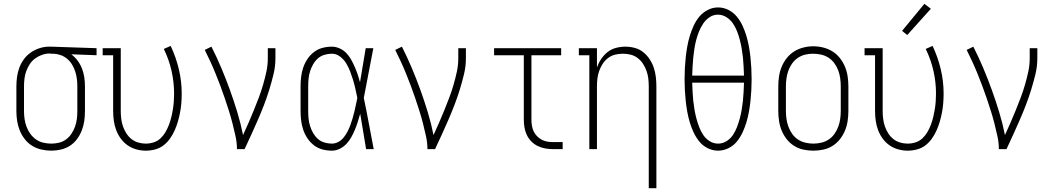

<svg xmlns="http://www.w3.org/2000/svg" viewBox="-20 -783 5540 1008"><path d="M249 8Q223 8 197 2Q171 -4 149 -17.5Q127 -31 110.5 -52Q94 -73 84 -97.5Q74 -122 70 -148Q66 -174 66 -200V-330Q66 -355 69.5 -380Q73 -405 82 -429Q91 -453 106.5 -473.5Q122 -494 142.5 -508Q163 -522 187.5 -530Q212 -538 237 -538Q240 -538 243.5 -538Q247 -538 250 -538L487 -530V-493L354 -498Q373 -484 387.5 -464.5Q402 -445 410.5 -423Q419 -401 422.5 -377.5Q426 -354 426 -330V-200Q426 -174 422.5 -148.5Q419 -123 409.5 -98.5Q400 -74 384.5 -53Q369 -32 347.5 -18Q326 -4 300.5 2Q275 8 249 8ZM249 -29Q270 -29 290.5 -34Q311 -39 327.5 -51.5Q344 -64 355.5 -81.5Q367 -99 374 -118.5Q381 -138 383.5 -158.5Q386 -179 386 -200V-330Q386 -350 383.5 -369.5Q381 -389 375 -407.5Q369 -426 359 -443Q349 -460 334 -473Q319 -486 300.5 -493Q282 -500 262 -501H250Q248 -501 245.5 -501.5Q243 -502 240 -502Q220 -502 200.5 -495Q181 -488 164.5 -476Q148 -464 136.5 -446.5Q125 -429 118 -410Q111 -391 108.5 -370.5Q106 -350 106 -330V-200Q106 -179 109 -158Q112 -137 119.5 -117Q127 -97 139.5 -80Q152 -63 169 -51Q186 -39 207 -34Q228 -29 249 -29Z M745 8Q720 8 695 1Q670 -6 649.5 -20.5Q629 -35 614 -55.5Q599 -76 590 -100Q581 -124 577.5 -149.5Q574 -175 574 -200V-493H519V-530H614V-200Q614 -180 616.5 -159.5Q619 -139 625.5 -120Q632 -101 643 -83.5Q654 -66 669.5 -53.5Q685 -41 705 -35Q725 -29 745 -29Q766 -29 786.5 -35.5Q807 -42 822.5 -56.5Q838 -71 848.5 -89Q859 -107 866.5 -126.5Q874 -146 879 -166.5Q884 -187 887.5 -208Q891 -229 892.5 -250Q894 -271 894 -292Q894 -352 880.5 -411.5Q867 -471 840 -526L876 -542Q904 -483 919 -419.5Q934 -356 934 -291Q934 -267 932 -242Q930 -217 925.5 -193Q921 -169 914 -145Q907 -121 897 -98.5Q887 -76 872.5 -55.5Q858 -35 838.5 -20Q819 -5 794.5 1.5Q770 8 745 8Z M1224 0Q1224 -34 1216.5 -68Q1209 -102 1200.5 -135.5Q1192 -169 1181.5 -202Q1171 -235 1160 -267.5Q1149 -300 1137 -332Q1125 -364 1112 -396Q1099 -428 1084.5 -459.5Q1070 -491 1055 -521L1090 -538Q1118 -483 1142 -426Q1166 -369 1187 -311Q1208 -253 1226 -193.5Q1244 -134 1256 -74Q1271 -106 1285 -138.5Q1299 -171 1312.5 -204Q1326 -237 1338.5 -270Q1351 -303 1361 -337.5Q1371 -372 1378.5 -406.5Q1386 -441 1386 -477V-530H1426V-477Q1426 -435 1416 -393.5Q1406 -352 1393.5 -311.5Q1381 -271 1366 -232Q1351 -193 1334 -154Q1317 -115 1299.5 -76.5Q1282 -38 1264 0Z M1722 8Q1697 8 1672.5 1.5Q1648 -5 1628 -20.5Q1608 -36 1594 -57Q1580 -78 1572 -101.5Q1564 -125 1561 -150Q1558 -175 1558 -200V-330Q1558 -355 1561 -380Q1564 -405 1572 -428.5Q1580 -452 1594 -473Q1608 -494 1628 -509.5Q1648 -525 1672.5 -531.5Q1697 -538 1722 -538Q1743 -538 1763 -529Q1783 -520 1798 -504.5Q1813 -489 1823.5 -470Q1834 -451 1842.5 -431.5Q1851 -412 1858 -391.5Q1865 -371 1870 -351Q1878 -396 1885 -440.5Q1892 -485 1900 -530H1940Q1927 -465 1915 -399.5Q1903 -334 1890 -269Q1904 -202 1916.5 -134.5Q1929 -67 1942 0H1902Q1894 -47 1886.5 -93.5Q1879 -140 1871 -186Q1865 -165 1858.5 -144Q1852 -123 1843.5 -102.5Q1835 -82 1824.5 -63Q1814 -44 1799 -28Q1784 -12 1764 -2Q1744 8 1722 8ZM1722 -29Q1740 -29 1756.5 -38Q1773 -47 1784.5 -61.5Q1796 -76 1804.5 -92.5Q1813 -109 1819.5 -126.5Q1826 -144 1831 -161.5Q1836 -179 1840.5 -197Q1845 -215 1848.5 -233Q1852 -251 1856 -269Q1851 -292 1846 -315.5Q1841 -339 1834 -362Q1827 -385 1818.5 -407.5Q1810 -430 1797.5 -450.5Q1785 -471 1765.5 -486Q1746 -501 1722 -501Q1702 -501 1682.5 -495Q1663 -489 1648.5 -476Q1634 -463 1624 -445.5Q1614 -428 1608 -409Q1602 -390 1600 -370Q1598 -350 1598 -330V-200Q1598 -180 1600 -160Q1602 -140 1608 -121Q1614 -102 1624 -84.5Q1634 -67 1648.5 -54Q1663 -41 1682.5 -35Q1702 -29 1722 -29Z M2224 0Q2224 -34 2216.5 -68Q2209 -102 2200.5 -135.5Q2192 -169 2181.5 -202Q2171 -235 2160 -267.5Q2149 -300 2137 -332Q2125 -364 2112 -396Q2099 -428 2084.5 -459.5Q2070 -491 2055 -521L2090 -538Q2118 -483 2142 -426Q2166 -369 2187 -311Q2208 -253 2226 -193.5Q2244 -134 2256 -74Q2271 -106 2285 -138.5Q2299 -171 2312.5 -204Q2326 -237 2338.5 -270Q2351 -303 2361 -337.5Q2371 -372 2378.5 -406.5Q2386 -441 2386 -477V-530H2426V-477Q2426 -435 2416 -393.5Q2406 -352 2393.5 -311.5Q2381 -271 2366 -232Q2351 -193 2334 -154Q2317 -115 2299.5 -76.5Q2282 -38 2264 0Z M2885 0Q2864 0 2843.5 -3.5Q2823 -7 2804 -16Q2785 -25 2770 -40Q2755 -55 2746 -74Q2737 -93 2733.5 -113.5Q2730 -134 2730 -155V-493H2574V-530H2926V-493H2770V-155Q2770 -139 2772.5 -123.5Q2775 -108 2781.5 -94Q2788 -80 2799 -68.5Q2810 -57 2824 -49.5Q2838 -42 2853.5 -39.5Q2869 -37 2885 -37H2934V0Z M3386 205V-330Q3386 -351 3383.5 -371.5Q3381 -392 3374 -411.5Q3367 -431 3355.5 -448.5Q3344 -466 3327.5 -478.5Q3311 -491 3291 -496Q3271 -501 3250 -501Q3229 -501 3209 -496Q3189 -491 3172.5 -478.5Q3156 -466 3144.5 -448.5Q3133 -431 3126 -411.5Q3119 -392 3116.5 -371.5Q3114 -351 3114 -330V0H3074V-493H3019V-530H3114V-429Q3122 -452 3136 -473Q3150 -494 3169.5 -509.5Q3189 -525 3213.5 -531.5Q3238 -538 3263 -538Q3288 -538 3312.5 -531.5Q3337 -525 3356.5 -509.5Q3376 -494 3390 -473Q3404 -452 3412 -428.5Q3420 -405 3423 -380Q3426 -355 3426 -330V205Z M3750 8Q3722 8 3695.5 -5Q3669 -18 3651 -40.5Q3633 -63 3621 -89Q3609 -115 3601 -142Q3593 -169 3588 -197Q3583 -225 3580 -253.5Q3577 -282 3575.5 -310.5Q3574 -339 3574 -368Q3574 -396 3575.5 -424.5Q3577 -453 3580 -481.5Q3583 -510 3588 -538Q3593 -566 3601 -593Q3609 -620 3621 -646.5Q3633 -673 3651 -695Q3669 -717 3695 -730.5Q3721 -744 3750 -744Q3779 -744 3805 -730.5Q3831 -717 3849 -695Q3867 -673 3879 -646.5Q3891 -620 3899 -593Q3907 -566 3912 -538Q3917 -510 3920 -481.5Q3923 -453 3924.5 -424.5Q3926 -396 3926 -367Q3926 -339 3924.5 -310.5Q3923 -282 3920 -253.5Q3917 -225 3912 -197Q3907 -169 3899 -142Q3891 -115 3879 -89Q3867 -63 3849 -40.5Q3831 -18 3804.5 -5Q3778 8 3750 8ZM3614 -386H3886Q3885 -410 3884 -433.5Q3883 -457 3880.5 -480.5Q3878 -504 3874 -527.5Q3870 -551 3864 -574Q3858 -597 3849.5 -619Q3841 -641 3827.5 -660.5Q3814 -680 3793.5 -693Q3773 -706 3749 -706Q3725 -706 3705 -692.5Q3685 -679 3672 -659.5Q3659 -640 3650 -618Q3641 -596 3635 -573Q3629 -550 3625.5 -527Q3622 -504 3619.5 -480.5Q3617 -457 3616 -433Q3615 -409 3614 -386ZM3750 -29Q3774 -29 3794.5 -42Q3815 -55 3828 -74.5Q3841 -94 3849.5 -116.5Q3858 -139 3864 -161.5Q3870 -184 3874 -207.5Q3878 -231 3880.5 -254.5Q3883 -278 3884 -302Q3885 -326 3886 -349H3614Q3615 -326 3616 -302Q3617 -278 3619.5 -254.5Q3622 -231 3626 -207.5Q3630 -184 3636 -161.5Q3642 -139 3650.5 -116.5Q3659 -94 3672 -74.5Q3685 -55 3705.5 -42Q3726 -29 3750 -29Z M4250 8Q4224 8 4198 2.5Q4172 -3 4149.5 -17Q4127 -31 4110.5 -52Q4094 -73 4084 -97Q4074 -121 4070 -147.5Q4066 -174 4066 -200V-330Q4066 -356 4070 -382.5Q4074 -409 4084 -433Q4094 -457 4110.5 -478Q4127 -499 4149.5 -513Q4172 -527 4198 -533.5Q4224 -540 4250 -540Q4276 -540 4302 -533.5Q4328 -527 4350.5 -513Q4373 -499 4389.5 -478Q4406 -457 4416 -433Q4426 -409 4430 -382.5Q4434 -356 4434 -330V-200Q4434 -174 4430 -147.5Q4426 -121 4416 -97Q4406 -73 4389.5 -52Q4373 -31 4350.5 -17Q4328 -3 4302 2.5Q4276 8 4250 8ZM4250 -29Q4271 -29 4292 -34Q4313 -39 4330.5 -50.5Q4348 -62 4360.5 -79.5Q4373 -97 4380.5 -117Q4388 -137 4391 -158Q4394 -179 4394 -200V-330Q4394 -351 4391 -372.5Q4388 -394 4380.5 -414Q4373 -434 4360 -451.5Q4347 -469 4329 -480.5Q4311 -492 4290 -496.5Q4269 -501 4248 -501Q4227 -501 4206.5 -496Q4186 -491 4168.5 -479Q4151 -467 4138.5 -449.5Q4126 -432 4119 -412.5Q4112 -393 4109 -372Q4106 -351 4106 -330V-200Q4106 -179 4109 -158Q4112 -137 4119.5 -117Q4127 -97 4139.5 -79.5Q4152 -62 4169.5 -50.5Q4187 -39 4208 -34Q4229 -29 4250 -29Z M4745 8Q4720 8 4695 1Q4670 -6 4649.5 -20.5Q4629 -35 4614 -55.5Q4599 -76 4590 -100Q4581 -124 4577.5 -149.5Q4574 -175 4574 -200V-493H4519V-530H4614V-200Q4614 -180 4616.5 -159.5Q4619 -139 4625.5 -120Q4632 -101 4643 -83.5Q4654 -66 4669.5 -53.5Q4685 -41 4705 -35Q4725 -29 4745 -29Q4766 -29 4786.5 -35.5Q4807 -42 4822.5 -56.5Q4838 -71 4848.5 -89Q4859 -107 4866.5 -126.5Q4874 -146 4879 -166.5Q4884 -187 4887.5 -208Q4891 -229 4892.5 -250Q4894 -271 4894 -292Q4894 -352 4880.5 -411.5Q4867 -471 4840 -526L4876 -542Q4904 -483 4919 -419.5Q4934 -356 4934 -291Q4934 -267 4932 -242Q4930 -217 4925.5 -193Q4921 -169 4914 -145Q4907 -121 4897 -98.5Q4887 -76 4872.5 -55.5Q4858 -35 4838.5 -20Q4819 -5 4794.5 1.5Q4770 8 4745 8ZM4743 -599 4716 -621 4833 -763 4867 -737Z M5224 0Q5224 -34 5216.5 -68Q5209 -102 5200.5 -135.5Q5192 -169 5181.5 -202Q5171 -235 5160 -267.5Q5149 -300 5137 -332Q5125 -364 5112 -396Q5099 -428 5084.5 -459.5Q5070 -491 5055 -521L5090 -538Q5118 -483 5142 -426Q5166 -369 5187 -311Q5208 -253 5226 -193.5Q5244 -134 5256 -74Q5271 -106 5285 -138.5Q5299 -171 5312.5 -204Q5326 -237 5338.5 -270Q5351 -303 5361 -337.5Q5371 -372 5378.5 -406.5Q5386 -441 5386 -477V-530H5426V-477Q5426 -435 5416 -393.5Q5406 -352 5393.5 -311.5Q5381 -271 5366 -232Q5351 -193 5334 -154Q5317 -115 5299.5 -76.5Q5282 -38 5264 0Z"/></svg>

Font: Iosevka Slab Extralight
Style: Regular
Weight: 200
Monospace: yes
Designer: Belleve Invis
Foundry: Belleve Invis
Version: Version 11.1.1; ttfautohint (v1.8.3)